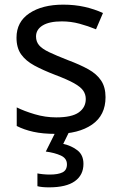

<svg xmlns="http://www.w3.org/2000/svg" viewBox="-20 -566 519 826"><path d="M434 -148Q434 -70 376 -30Q318 10 220 10Q164 10 123.5 1Q83 -8 52 -24V-104Q84 -88 129.5 -74.5Q175 -61 222 -61Q289 -61 319 -82.5Q349 -104 349 -140Q349 -160 338 -176Q327 -192 298.5 -208Q270 -224 217 -244Q165 -264 128 -284Q91 -304 71 -332Q51 -360 51 -404Q51 -472 106.5 -509Q162 -546 252 -546Q301 -546 343.5 -536.5Q386 -527 423 -510L393 -440Q359 -454 322 -464Q285 -474 246 -474Q192 -474 163.5 -456.5Q135 -439 135 -409Q135 -387 148 -371.5Q161 -356 191.5 -341.5Q222 -327 273 -307Q324 -288 360 -268Q396 -248 415 -219.5Q434 -191 434 -148ZM339 139Q339 187 302 213.5Q265 240 191 240Q159 240 141 235V180Q150 182 165 183.5Q180 185 194 185Q230 185 249 175.5Q268 166 268 141Q268 115 241.5 103Q215 91 177 86L220 0H278L252 53Q288 61 313.5 81Q339 101 339 139Z"/></svg>

Font: Noto Sans Tifinagh Ahaggar
Style: Regular
Weight: 400
Designer: JamraPatel
Foundry: JamraPatel LLC
Version: Version 2.006; ttfautohint (v1.8.4.7-5d5b)